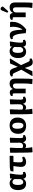

<svg xmlns="http://www.w3.org/2000/svg" viewBox="2580 -3442 1093 6292"><g transform="rotate(-90 3126.0 -295.5)"><path d="M252 14Q150 14 96.5 -54.5Q43 -123 43 -251Q43 -379 102.5 -452.5Q162 -526 266 -526Q369 -526 416 -447H418L425 -510L570 -520L586 -511Q546 -295 546 -172Q546 -123 556.5 -103Q567 -83 593 -83Q606 -83 630 -90L643 -31Q620 -10 587 2Q554 14 523 14Q434 14 414 -78H412Q366 14 252 14ZM307 -80Q366 -80 401 -163Q401 -213 402 -267.5Q403 -322 405 -364Q392 -395 367 -414Q342 -433 311 -433Q211 -433 211 -259Q211 -165 234 -122.5Q257 -80 307 -80Z M970 14Q804 14 804 -149Q804 -174 807 -215Q810 -256 816.5 -304.5Q823 -353 832 -401H651L667 -495Q689 -504 724.5 -511Q760 -518 784 -520L1167 -526V-410L1151 -401H963Q957 -351 954.5 -297.5Q952 -244 952 -195Q952 -141 968.5 -117.5Q985 -94 1023 -94Q1068 -94 1109 -120L1142 -58Q1111 -25 1064.5 -5.5Q1018 14 970 14Z M1296 225 1280 216Q1275 150 1272.5 73.5Q1270 -3 1270 -77Q1270 -96 1269.5 -139.5Q1269 -183 1268.5 -238Q1268 -293 1268 -348Q1268 -403 1268 -447Q1268 -491 1268 -510L1417 -520L1432 -511Q1426 -396 1423.5 -298.5Q1421 -201 1421 -110Q1447 -86 1496 -86Q1544 -86 1570.5 -116.5Q1597 -147 1597 -205Q1596 -215 1596 -242.5Q1596 -270 1596 -307.5Q1596 -345 1595.5 -384Q1595 -423 1595 -456.5Q1595 -490 1595 -510L1745 -520L1760 -511Q1754 -410 1751 -325.5Q1748 -241 1748 -174Q1748 -121 1758.5 -101.5Q1769 -82 1796 -82Q1811 -82 1836 -89L1849 -31Q1825 -11 1791 1.5Q1757 14 1726 14Q1684 14 1652.5 -13Q1621 -40 1611 -88H1609Q1597 -41 1565 -13.5Q1533 14 1491 14Q1452 14 1424 -13H1422Q1425 47 1431 101.5Q1437 156 1449 214Z M2147 14Q2023 14 1955 -54.5Q1887 -123 1887 -246Q1887 -379 1959.5 -452.5Q2032 -526 2166 -526Q2285 -526 2352.5 -457.5Q2420 -389 2420 -267Q2420 -135 2348 -60.5Q2276 14 2147 14ZM2161 -75Q2206 -75 2229.5 -117Q2253 -159 2253 -247Q2253 -339 2225.5 -389Q2198 -439 2150 -439Q2103 -439 2078 -397.5Q2053 -356 2053 -278Q2053 -175 2080.5 -125Q2108 -75 2161 -75Z M2555 225 2539 216Q2534 150 2531.5 73.5Q2529 -3 2529 -77Q2529 -96 2528.5 -139.5Q2528 -183 2527.5 -238Q2527 -293 2527 -348Q2527 -403 2527 -447Q2527 -491 2527 -510L2676 -520L2691 -511Q2685 -396 2682.5 -298.5Q2680 -201 2680 -110Q2706 -86 2755 -86Q2803 -86 2829.5 -116.5Q2856 -147 2856 -205Q2855 -215 2855 -242.5Q2855 -270 2855 -307.5Q2855 -345 2854.5 -384Q2854 -423 2854 -456.5Q2854 -490 2854 -510L3004 -520L3019 -511Q3013 -410 3010 -325.5Q3007 -241 3007 -174Q3007 -121 3017.5 -101.5Q3028 -82 3055 -82Q3070 -82 3095 -89L3108 -31Q3084 -11 3050 1.5Q3016 14 2985 14Q2943 14 2911.5 -13Q2880 -40 2870 -88H2868Q2856 -41 2824 -13.5Q2792 14 2750 14Q2711 14 2683 -13H2681Q2684 47 2690 101.5Q2696 156 2708 214Z M3670 225 3516 215Q3526 162 3531.5 93Q3537 24 3537 -55V-316Q3537 -369 3519 -393Q3501 -417 3461 -417Q3419 -417 3393 -386Q3367 -355 3367 -306V0H3213V-379Q3213 -404 3203.5 -415Q3194 -426 3175 -426Q3156 -426 3137 -419L3124 -477Q3181 -521 3246 -521Q3291 -521 3316.5 -497Q3342 -473 3351 -420H3354Q3412 -526 3529 -526Q3696 -526 3696 -345V-65Q3696 13 3693 87.5Q3690 162 3686 216Z M4241 231Q4199 231 4171.5 219Q4144 207 4124 176Q4104 145 4085 89L4047 -24H4043L3941 217L3794 225L3779 216L3989 -141L3897 -339Q3882 -376 3870 -394.5Q3858 -413 3845 -419.5Q3832 -426 3812 -426Q3805 -426 3794.5 -424Q3784 -422 3778 -419L3765 -477Q3789 -497 3821.5 -509Q3854 -521 3888 -521Q3927 -521 3953 -509.5Q3979 -498 3998.5 -470.5Q4018 -443 4036 -395L4082 -264H4086L4194 -512L4341 -520L4357 -511L4138 -152L4222 32Q4239 73 4251.5 95.5Q4264 118 4277.5 126Q4291 134 4309 134Q4322 134 4346 127L4359 187Q4305 231 4241 231Z M4580 14Q4478 14 4424.5 -54.5Q4371 -123 4371 -251Q4371 -379 4430.5 -452.5Q4490 -526 4594 -526Q4697 -526 4744 -447H4746L4753 -510L4898 -520L4914 -511Q4874 -295 4874 -172Q4874 -123 4884.5 -103Q4895 -83 4921 -83Q4934 -83 4958 -90L4971 -31Q4948 -10 4915 2Q4882 14 4851 14Q4762 14 4742 -78H4740Q4694 14 4580 14ZM4635 -80Q4694 -80 4729 -163Q4729 -213 4730 -267.5Q4731 -322 4733 -364Q4720 -395 4695 -414Q4670 -433 4639 -433Q4539 -433 4539 -259Q4539 -165 4562 -122.5Q4585 -80 4635 -80Z M5306 18 5187 3Q5170 -221 5133.5 -323.5Q5097 -426 5036 -426Q5017 -426 4998 -419L4985 -477Q5007 -496 5046 -509Q5085 -522 5119 -522Q5166 -522 5198.5 -502Q5231 -482 5251.5 -435.5Q5272 -389 5284 -308.5Q5296 -228 5302 -108H5306Q5332 -139 5352 -187.5Q5372 -236 5383.5 -293.5Q5395 -351 5395 -408Q5395 -438 5392 -465.5Q5389 -493 5384 -512H5536L5553 -504Q5556 -490 5557 -474Q5558 -458 5558 -428Q5558 -344 5528 -262.5Q5498 -181 5441.5 -109.5Q5385 -38 5306 18Z M6166 225 6012 215Q6022 162 6027.5 93Q6033 24 6033 -55V-316Q6033 -369 6015 -393Q5997 -417 5957 -417Q5915 -417 5889 -386Q5863 -355 5863 -306V0H5709V-379Q5709 -404 5699.5 -415Q5690 -426 5671 -426Q5652 -426 5633 -419L5620 -477Q5677 -521 5742 -521Q5787 -521 5812.5 -497Q5838 -473 5847 -420H5850Q5908 -526 6025 -526Q6192 -526 6192 -345V-65Q6192 13 6189 87.5Q6186 162 6182 216ZM5902 -571 5855 -598 5922 -766Q5934 -797 5948 -809.5Q5962 -822 5985 -822Q6030 -822 6057 -764V-744Z"/></g></svg>

Font: Literata 12pt
Style: Bold
Weight: 700
Designer: Latin by Veronika Burian and Jose Scaglione. Greek by Irene Vlachou. Cyrillic by Vera Evstafieva.
Foundry: TypeTogether
Version: Version 3.002